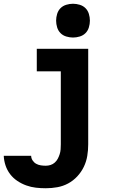

<svg xmlns="http://www.w3.org/2000/svg" viewBox="-34 -780 654 1023"><path d="M210 223Q183 223 157 220Q131 217 106 208Q81 199 58.5 184Q36 169 20 148Q4 127 -4.5 101.5Q-13 76 -14 50H132Q132 63 139.5 74.5Q147 86 158.5 92.5Q170 99 183.5 101Q197 103 210 103Q223 103 235.5 99Q248 95 258 86Q268 77 274 65.5Q280 54 284 41.5Q288 29 289 15.5Q290 2 290 -11V-400H162V-520H436V-11Q436 20 431 50.5Q426 81 412.5 109Q399 137 377.5 160Q356 183 329 197.5Q302 212 271.5 217.5Q241 223 210 223ZM355 -580Q337 -580 319 -585.5Q301 -591 288.5 -603.5Q276 -616 270.5 -634Q265 -652 265 -670Q265 -688 270.5 -706Q276 -724 288.5 -736.5Q301 -749 319 -754.5Q337 -760 355 -760Q373 -760 391 -754.5Q409 -749 421.5 -736.5Q434 -724 439.5 -706Q445 -688 445 -670Q445 -652 439.5 -634Q434 -616 421.5 -603.5Q409 -591 391 -585.5Q373 -580 355 -580Z"/></svg>

Font: Iosevka Heavy Extended
Style: Regular
Weight: 900
Width: 7
Monospace: yes
Designer: Belleve Invis
Foundry: Belleve Invis
Version: Version 32.5.0; ttfautohint (v1.8.4)